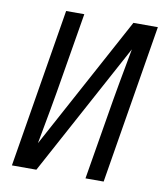

<svg xmlns="http://www.w3.org/2000/svg" viewBox="-82 -805 765 874"><g transform="rotate(10 300.0 -367.5)"><path d="M32 0 153 -735H237L188 -441Q175 -361 160.5 -280.5Q146 -200 131 -120L464 -735H577L456 0H372L421 -294Q434 -374 448.5 -454.5Q463 -535 478 -615L145 0Z"/></g></svg>

Font: Iosevka Curly Extended Oblique
Style: Regular
Weight: 400
Width: 7
Italic angle: -9°
Monospace: yes
Designer: Belleve Invis
Foundry: Belleve Invis
Version: Version 11.1.0; ttfautohint (v1.8.3)